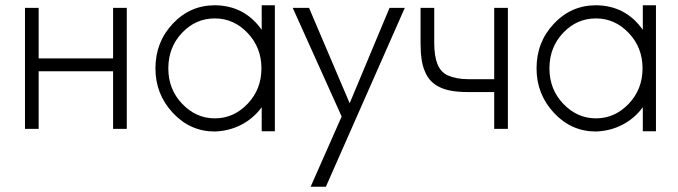

<svg xmlns="http://www.w3.org/2000/svg" viewBox="-20 -490 2578 730"><path d="M106 -219H442V-268H106ZM410 -460V0H462V-460ZM75 -460V0H127V-460Z M974 -81 975 -83V9H1025V-470H975V-377L974 -378Q909 -469 797 -470Q703 -470 637 -400Q571 -330 571 -230Q571 -132 637 -61Q703 10 797 10Q851 8 896 -15Q943 -39 974 -81ZM922 -96Q869 -40 797 -40Q725 -40 672 -96Q620 -151 620 -230Q620 -310 672 -365Q724 -420 797 -420Q869 -420 922 -364Q974 -309 974 -230Q974 -151 922 -96Z M1093 -460 1279 -47 1161 220H1219L1519 -460H1461L1298 -70L1322 -68L1155 -460Z M1759 -140H1896V-189H1759ZM1859 -460V0H1911V-460ZM1631 -328V-460H1579V-328Q1579 -255 1595 -220Q1611 -178 1651 -159Q1688 -140 1759 -140V-189Q1717 -189 1683 -203Q1655 -216 1643 -247Q1631 -277 1631 -328Z M2423 -81 2424 -83V9H2474V-470H2424V-377L2423 -378Q2358 -469 2246 -470Q2152 -470 2086 -400Q2020 -330 2020 -230Q2020 -132 2086 -61Q2152 10 2246 10Q2300 8 2345 -15Q2392 -39 2423 -81ZM2371 -96Q2318 -40 2246 -40Q2174 -40 2121 -96Q2069 -151 2069 -230Q2069 -310 2121 -365Q2173 -420 2246 -420Q2318 -420 2371 -364Q2423 -309 2423 -230Q2423 -151 2371 -96Z"/></svg>

Font: NM-font
Style: Light
Weight: 500
Designer: ""
Foundry: ""
Version: ""